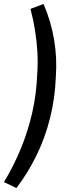

<svg xmlns="http://www.w3.org/2000/svg" viewBox="-49 -753 390 970"><path d="M34 197 -29 167Q21 84 57 -4Q93 -92 114 -184.5Q135 -277 139 -379Q143 -435 140 -488.5Q137 -542 128.5 -596.5Q120 -651 105 -708L171 -733Q209 -644 224.5 -551.5Q240 -459 233 -363Q229 -257 204 -157Q179 -57 135.5 32Q92 121 34 197Z"/></svg>

Font: Nunitoga
Style: Medium Italic
Weight: 500
Italic angle: -9°
Designer: Vernon Adams
Foundry: Vernon Adams
Version: Version 1.0